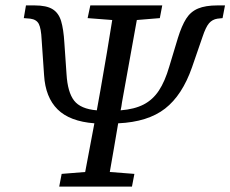

<svg xmlns="http://www.w3.org/2000/svg" viewBox="-20 -690 852 710"><path d="M199 0 208 -47 295 -54 329 -234Q238 -241 193 -285.5Q148 -330 143 -412L134 -543Q132 -585 123.5 -601.5Q115 -618 92 -621L68 -623L76 -670H108Q152 -670 174.5 -656Q197 -642 206 -612Q215 -582 218 -532L226 -416Q230 -349 254 -318Q278 -287 338 -282L352 -360Q365 -434 375.5 -496.5Q386 -559 395 -616L304 -623L314 -670H580L571 -623L486 -616L431 -311Q430 -304 429 -297Q428 -290 426 -282Q477 -286 511 -303.5Q545 -321 567.5 -355Q590 -389 606 -444L638 -550Q652 -595 668.5 -621Q685 -647 712.5 -658.5Q740 -670 784 -670H812L803 -623L784 -621Q765 -618 753 -604Q741 -590 729 -554L690 -441Q654 -338 590.5 -288.5Q527 -239 417 -234Q409 -185 401 -140Q393 -95 386 -54L477 -47L468 0Z"/></svg>

Font: Source Serif 4 SmText
Style: Italic
Weight: 400
Italic angle: -12°
Designer: Frank Grießhammer
Foundry: Adobe
Version: Version 4.005;hotconv 1.1.0;makeotfexe 2.6.0